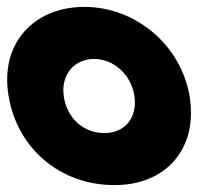

<svg xmlns="http://www.w3.org/2000/svg" viewBox="-20 -522 574 557"><path d="M5 -243C30 -92 154 15 312 15C463 15 555 -92 530 -243C504 -395 370 -502 225 -502C77 -502 -21 -395 5 -243ZM165 -243C156 -306 196 -351 253 -351C309 -351 361 -306 370 -243C379 -180 342 -136 283 -136C221 -136 174 -180 165 -243Z"/></svg>

Font: Poland Can Into
Style: Bold
Weight: 700
Foundry: Cannot Into Space Fonts
Version: Version 0.99